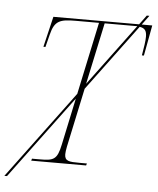

<svg xmlns="http://www.w3.org/2000/svg" viewBox="-97 -809 775 944"><g transform="rotate(5 290.0 -337.0)"><path d="M85 0H356L359 -10H322C271 -10 249 -12 249 -46C249 -56 251 -68 254 -84L316 -375L559 -702C585 -698 594 -685 594 -656C594 -634 589 -604 582 -563H592L620 -714H568L602 -760H589L555 -714H132L96 -563H106L122 -626C139 -695 166 -704 243 -704H358L282 -347L-40 86H-27L277 -323L228 -92C212 -15 194 -10 124 -10H88ZM386 -704H535C539 -704 543 -704 547 -704L321 -400Z"/></g></svg>

Font: Noto Serif Display Thin
Style: Italic
Weight: 100
Italic angle: -12°
Designer: Monotype Design Team
Foundry: Monotype Imaging Inc.
Version: Version 2.009